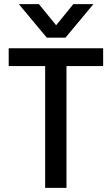

<svg xmlns="http://www.w3.org/2000/svg" viewBox="-20 -907 540 927"><path d="M296 -725H206L71 -887H168L251 -785L334 -887H431ZM478 -588H301V0H198V-588H22V-674H478Z"/></svg>

Font: Hind Guntur Medium
Style: Regular
Weight: 500
Designer: Manushi Parikh, Hitesh Malaviya
Foundry: Indian Type Foundry
Version: Version 1.000;PS 1.0;hotconv 1.0.86;makeotf.lib2.5.63406; tt